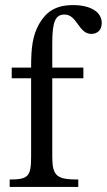

<svg xmlns="http://www.w3.org/2000/svg" viewBox="-20 -733 419 753"><path d="M26 -468V-426H102V-119C102 -41 91 -29 18 -29V0H287V-29C204 -29 185 -41 185 -119V-426H307V-468H185V-562C185 -646 196 -676 233 -676C283 -676 288 -600 338 -600C361 -600 379 -614 379 -643C379 -688 332 -713 267 -713C197 -713 161 -686 134 -640C108 -594 102 -549 102 -468Z"/></svg>

Font: mjx-stx-n
Style: Regular
Weight: 500
Version: 1.0.0